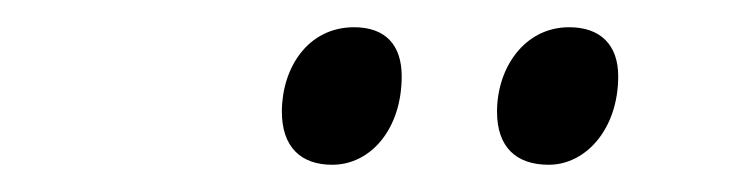

<svg xmlns="http://www.w3.org/2000/svg" viewBox="-20 -752 535 141"><path d="M383 -631C410 -631 434 -657 434 -696C434 -719 421 -732 398 -732C365 -732 345 -702 345 -670C345 -644 359 -631 383 -631ZM224 -631C252 -631 275 -657 275 -696C275 -719 263 -732 240 -732C206 -732 187 -702 187 -670C187 -644 201 -631 224 -631Z"/></svg>

Font: Noto Sans Condensed
Style: Italic
Weight: 400
Width: 3
Italic angle: -12°
Designer: Monotype Design Team
Foundry: Monotype Imaging Inc.
Version: Version 2.013